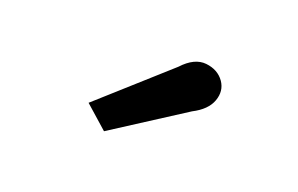

<svg xmlns="http://www.w3.org/2000/svg" viewBox="-34 -799 362 233"><g transform="rotate(15 147.0 -682.0)"><path d="M105 -627 78 -655.5 172 -726Q188.5 -741 203.8 -738Q219 -735 226 -723Q232.5 -711.5 226.5 -698.5Q220.5 -685.5 202 -678Z"/></g></svg>

Font: Imbue 10pt
Style: Bold
Weight: 700
Designer: Tyler Finck
Foundry: Etcetera Type Company
Version: Version 1.102; ttfautohint (v1.8.3)